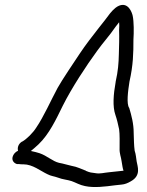

<svg xmlns="http://www.w3.org/2000/svg" viewBox="-20 -695 596 777"><path d="M136 -111C179 -152 207 -212 234 -267C270 -339 329 -429 373 -489C398 -524 422 -549 448 -587L462 -605C463 -598 463 -586 462 -573C463 -541 462 -508 461 -476C460 -438 458 -409 448 -364V-363C439 -313 435 -264 447 -230C453 -213 458 -191 462 -172C465 -152 464 -118 464 -95C463 -73 470 -60 472 -43L476 -19C477 -13 478 -10 480 -4H478C458 -2 443 0 422 2C400 4 385 9 368 6L347 3C342 2 336 0 329 -3H328V-4C311 -10 293 -20 269 -24C254 -27 237 -33 219 -36C193 -42 170 -65 140 -75C132 -78 118 -81 105 -84C114 -91 124 -100 136 -111ZM57 -31C61 -30 69 -30 75 -30C112 -30 144 -3 172 10C187 18 199 18 215 24C232 31 256 33 270 38C287 44 303 54 324 58C361 66 406 60 444 55L472 52C485 51 497 46 509 39C553 15 536 -22 533 -42C531 -54 530 -71 525 -85C522 -107 522 -129 521 -157C521 -195 512 -228 503 -258C491 -274 498 -327 504 -365C519 -431 520 -480 520 -535C522 -564 522 -607 517 -631C514 -645 499 -687 462 -672C457 -670 452 -667 447 -663C431 -650 419 -633 405 -614L379 -581C353 -548 326 -513 302 -477C286 -453 228 -367 213 -339C185 -287 157 -223 127 -179C114 -158 88 -132 70 -122H69C53 -112 50 -96 53 -85C42 -80 34 -71 31 -60C27 -44 38 -34 49 -31Z"/></svg>

Font: Stray Cat
Style: BdObl
Weight: 700
Version: Version 1.0